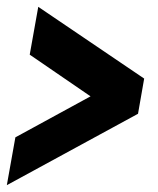

<svg xmlns="http://www.w3.org/2000/svg" viewBox="-21 -549 463 562"><path d="M383 -216 -1 -7 24 -147 244 -267 66 -389 91 -529 401 -319Z"/></svg>

Font: Fugaz One
Style: Regular
Weight: 400
Designer: Daniel Hernandez
Foundry: Daniel Hernandez
Version: Version 1.002